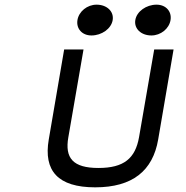

<svg xmlns="http://www.w3.org/2000/svg" viewBox="-20 -792 798 823"><path d="M629 -640C669 -640 705 -669 711 -706C717 -743 691 -772 651 -772C607 -772 566 -743 560 -706C554 -669 585 -640 629 -640ZM372 -640C416 -640 457 -669 463 -706C469 -743 438 -772 394 -772C354 -772 318 -743 312 -706C306 -669 332 -640 372 -640ZM576 -204C560 -113 511 -72 402 -72C293 -72 257 -114 273 -204L338 -580H255L189 -194C166 -60 228 11 388 11C548 11 635 -60 658 -194L724 -580H641Z"/></svg>

Font: Charger Monospace
Style: Regular
Weight: 400
Designer: Jasper
Foundry: Cannot Into Space Fonts
Version: Version 0.980